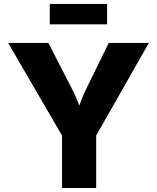

<svg xmlns="http://www.w3.org/2000/svg" viewBox="-20 -943 788 963"><path d="M291 0V-263.2L21 -727.5H222.7L336.9 -505.4Q353.5 -473.6 366.7 -441.7Q379.9 -409.7 393.6 -368.2H362.8Q376 -410.2 388.4 -442.1Q400.9 -474.1 416.5 -505.4L525.4 -727.5H726.6L462.4 -263.2V0ZM517.1 -923.3V-820.8H229.5V-923.3Z"/></svg>

Font: Inter 16pt ExtraBold
Style: Regular
Weight: 800
Version: Version 4.001;git-66647c0bb